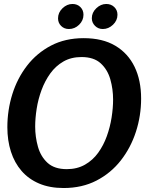

<svg xmlns="http://www.w3.org/2000/svg" viewBox="-20 -935 747 966"><path d="M300 11Q230 11 177 -11.5Q124 -34 88.5 -75Q53 -116 35 -172Q17 -228 17 -295Q17 -381 42 -461Q67 -541 116 -604.5Q165 -668 236.5 -705.5Q308 -743 401 -743Q496 -743 560 -705Q624 -667 657 -599Q690 -531 690 -439Q690 -353 664 -272.5Q638 -192 588 -128Q538 -64 465.5 -26.5Q393 11 300 11ZM316 -84Q368 -84 407.5 -106.5Q447 -129 474 -166.5Q501 -204 517.5 -250Q534 -296 541.5 -344Q549 -392 549 -434Q549 -487 535 -536Q521 -585 486.5 -616.5Q452 -648 390 -648Q338 -648 299 -625.5Q260 -603 233 -565.5Q206 -528 189 -482Q172 -436 164.5 -388Q157 -340 157 -298Q157 -246 171 -196.5Q185 -147 219.5 -115.5Q254 -84 316 -84ZM400 -860.8Q400 -832 378 -810.5Q356 -789 326.7 -789Q303 -789 287.5 -804.5Q272 -820 272 -842.6Q272 -872 294.5 -893.5Q317 -915 344.7 -915Q369 -915 384.5 -899.5Q400 -884 400 -860.8ZM571 -860.8Q571 -832 548.5 -810.5Q526 -789 497.2 -789Q474 -789 458 -805Q442 -821.1 442 -843.2Q442 -872 464.5 -893.5Q487 -915 514.7 -915Q539 -915 555 -899.5Q571 -884 571 -860.8Z"/></svg>

Font: Rosario
Style: Italic
Weight: 400
Italic angle: -8.05°
Designer: Hector Gatti
Foundry: Omnibus Type
Version: Version 1.201